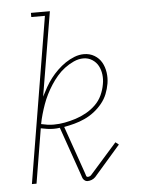

<svg xmlns="http://www.w3.org/2000/svg" viewBox="-53 -777 606 827"><g transform="rotate(-5 250.0 -363.5)"><path d="M292 8Q286 8 281.5 5Q277 2 274 -2Q271 -6 269.5 -11.5Q268 -17 266 -22L193 -231Q186 -230 179.5 -229.5Q173 -229 167 -229Q153 -229 139 -231Q125 -233 111 -236L72 0H52L171 -717H112V-735H194L133 -371Q143 -391 154 -410.5Q165 -430 178.5 -447.5Q192 -465 208.5 -481Q225 -497 243.5 -509.5Q262 -522 282.5 -530Q303 -538 324 -538Q349 -538 369 -526Q389 -514 400 -494.5Q411 -475 414.5 -451Q418 -427 414 -403Q410 -380 401.5 -358.5Q393 -337 377.5 -318Q362 -299 342.5 -284Q323 -269 301 -259Q279 -249 256.5 -243Q234 -237 212 -233L284 -27Q286 -22 287.5 -16Q289 -10 295 -10Q299 -10 303.5 -12Q308 -14 311 -18L426 -148L440 -137L326 -6Q319 1 310 4.5Q301 8 292 8ZM168 -247Q192 -247 216 -251.5Q240 -256 263.5 -263.5Q287 -271 309.5 -283.5Q332 -296 350.5 -314Q369 -332 379.5 -355Q390 -378 394 -402Q398 -423 395.5 -443.5Q393 -464 384 -481Q375 -498 358 -509Q341 -520 320 -520Q299 -520 278 -510.5Q257 -501 238.5 -487Q220 -473 205 -455.5Q190 -438 177.5 -418.5Q165 -399 155 -379Q145 -359 137.5 -338Q130 -317 124 -296Q118 -275 114 -254Q127 -251 140.5 -249Q154 -247 168 -247Z"/></g></svg>

Font: Iosevka Slab Thin
Style: Italic
Weight: 100
Italic angle: -9°
Monospace: yes
Designer: Belleve Invis
Foundry: Belleve Invis
Version: Version 11.1.1; ttfautohint (v1.8.3)